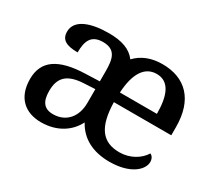

<svg xmlns="http://www.w3.org/2000/svg" viewBox="-110 -750 1069 962"><g transform="rotate(30 425.0 -268.5)"><path d="M204 10C299 10 364 -37 395 -99C433 -28 503 10 600 10C722 10 779 -47 779 -91C779 -110 770 -124 758 -129C733 -88 681 -56 620 -56C521 -56 474 -117 471 -260H803V-307C803 -466 721 -547 587 -547C523 -547 472 -526 435 -487C404 -529 352 -547 278 -547C175 -547 91 -519 91 -449C91 -402 124 -385 189 -385C189 -448 204 -494 274 -494C348 -494 358 -444 358 -373V-315L276 -312C123 -307 49 -257 49 -151C49 -41 115 10 204 10ZM473 -317C479 -429 518 -490 587 -490C660 -490 687 -422 687 -317ZM236 -55C185 -55 162 -85 162 -146C162 -222 196 -263 299 -267L358 -270V-191C358 -108 310 -55 236 -55Z"/></g></svg>

Font: Noto Serif Thai Medium
Style: Regular
Weight: 500
Designer: Monotype Design Team
Foundry: Monotype Imaging Inc.
Version: Version 1.901;PS 001.901;hotconv 1.0.88;makeotf.lib2.5.64775